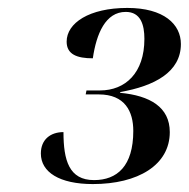

<svg xmlns="http://www.w3.org/2000/svg" viewBox="-20 -844 476 484"><path d="M214 -380C328 -380 408 -428 408 -511C408 -574 358 -603 283 -610V-612C369 -627 436 -662 436 -733C436 -783 393 -824 301 -824C205 -824 148 -786 148 -739C148 -707 174 -697 214 -697C223 -759 246 -814 297 -814C335 -814 344 -781 344 -746C344 -660 296 -616 232 -616H198L196 -606H229C295 -606 316 -563 316 -514C316 -425 275 -390 217 -390C154 -390 140 -440 140 -511C108 -511 83 -493 83 -457C83 -410 130 -380 214 -380Z"/></svg>

Font: Noto Serif Display
Style: Italic
Weight: 400
Italic angle: -12°
Designer: Monotype Design Team
Foundry: Monotype Imaging Inc.
Version: Version 2.009